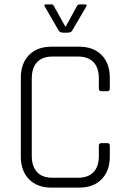

<svg xmlns="http://www.w3.org/2000/svg" viewBox="-20 -856 582 876"><path d="M341 0H215Q150 0 112.5 -38Q75 -76 75 -142V-501Q75 -567 112.5 -605Q150 -643 215 -643H341Q406 -643 443.5 -605Q481 -567 481 -501V-452Q481 -440 470 -440H442Q431 -440 431 -452V-499Q431 -547 406.5 -572.5Q382 -598 336 -598H219Q173 -598 149 -572Q125 -546 125 -499V-144Q125 -97 149 -71Q173 -45 219 -45H336Q382 -45 406.5 -70.5Q431 -96 431 -144V-191Q431 -203 442 -203H470Q481 -203 481 -191V-142Q481 -76 443.5 -38Q406 0 341 0ZM289 -707H268Q254 -707 248 -716L185 -825Q178 -836 190 -836H213Q223 -836 225 -830L279 -733L332 -830Q336 -836 345 -836H368Q380 -836 373 -825L309 -716Q303 -707 289 -707Z"/></svg>

Font: Rajdhani
Style: Regular
Weight: 400
Designer: Satya Rajpurohit, Jyotish Sonowal
Foundry: Indian Type Foundry
Version: Version 1.201 February 1, 2022